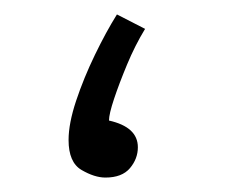

<svg xmlns="http://www.w3.org/2000/svg" viewBox="-20 -242 316 266"><path d="M126 4Q111 4 93 -6.5Q75 -17 75 -48Q75 -71 85.5 -102.5Q96 -134 111.5 -166Q127 -198 142 -222L181 -202Q167 -179 156 -152.5Q145 -126 138 -105Q131 -84 131 -75Q171 -66 171 -38Q171 -22 160 -9Q149 4 126 4Z"/></svg>

Font: Noto Sans Arabic SemCond Light
Style: Regular
Weight: 300
Width: 4
Designer: Monotype Design Team, Nadine Chahine, Nizar Qandah and Khaled Hosny
Foundry: Monotype Imaging Inc.
Version: Version 2.012; ttfautohint (v1.8.4.7-5d5b)